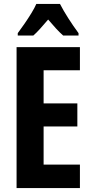

<svg xmlns="http://www.w3.org/2000/svg" viewBox="-20 -953 467 973"><path d="M385 0H64V-714H385V-597H201V-429H372V-312H201V-119H385ZM284 -933Q301 -900 325.5 -861.5Q350 -823 378 -785V-773H300Q283 -788 264 -808.5Q245 -829 224 -854Q202 -828 183 -807Q164 -786 149 -773H70V-785Q85 -805 104 -832.5Q123 -860 139.5 -887Q156 -914 164 -933Z"/></svg>

Font: Noto Sans Lao ExtraCondensed
Style: Bold
Weight: 700
Width: 2
Designer: Monotype Design Team
Foundry: Monotype Imaging Inc.
Version: Version 2.003; ttfautohint (v1.8.4.7-5d5b)